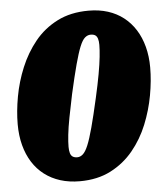

<svg xmlns="http://www.w3.org/2000/svg" viewBox="-50 -701 659 757"><g transform="rotate(-5 280.0 -322.5)"><path d="M236 11Q194 11 159 0Q124 -11 96.5 -32Q69 -53 50 -83Q31 -113 21 -151Q11 -189 11 -234Q11 -285 21.5 -343Q32 -401 55 -456.5Q78 -512 114.5 -557Q151 -602 204 -629Q257 -656 328 -656Q370 -656 404.5 -645Q439 -634 466 -613Q493 -592 512 -562Q531 -532 541 -494Q551 -456 551 -412Q551 -360 540.5 -302Q530 -244 507.5 -188.5Q485 -133 448 -88Q411 -43 358.5 -16Q306 11 236 11ZM234 -84Q246 -84 256.5 -93.5Q267 -103 277 -127Q287 -151 299 -195.5Q311 -240 327 -311Q339 -364 346 -403Q353 -442 356 -470.5Q359 -499 359 -518Q359 -533 356 -542.5Q353 -552 346.5 -556.5Q340 -561 328 -561Q316 -561 305.5 -552Q295 -543 285 -518.5Q275 -494 263 -449.5Q251 -405 235 -334Q224 -282 216.5 -242.5Q209 -203 206 -175Q203 -147 203 -128Q203 -113 206 -103Q209 -93 216 -88.5Q223 -84 234 -84Z"/></g></svg>

Font: Roboto Serif 20pt Black
Style: Italic
Weight: 900
Italic angle: -10°
Version: Version 1.008